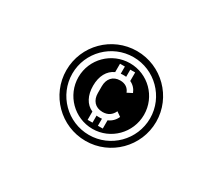

<svg xmlns="http://www.w3.org/2000/svg" viewBox="-113 -915 1426 1230"><g transform="rotate(30 600.0 -300.0)"><path d="M601 -143C594 -143 588 -143 581 -144V-92H545V-153C494 -175 466 -228 466 -299C466 -371 495 -423 545 -445V-507H581V-454C588 -455 594 -455 601 -455C608 -455 615 -455 621 -454V-507H657V-444C683 -432 701 -412 711 -386L674 -367C663 -397 638 -415 601 -415C546 -415 516 -377 516 -324V-273C516 -221 546 -183 602 -183C642 -183 668 -202 683 -235L716 -212C705 -186 685 -165 657 -153V-92H621V-144C615 -143 608 -143 601 -143ZM312 -300C312 -458 441 -587 600 -587C758 -587 887 -458 887 -300C887 -141 758 -12 600 -12C441 -12 312 -141 312 -300ZM357 -300C357 -166 466 -57 600 -57C734 -57 842 -166 842 -300C842 -434 734 -542 600 -542C466 -542 357 -434 357 -300ZM268 -300C268 -117 416 32 600 32C783 32 932 -117 932 -300C932 -483 783 -632 600 -632C416 -632 268 -483 268 -300Z"/></g></svg>

Font: CryptoKit 1.4
Style: Regular
Weight: 400
Monospace: yes
Designer: Oceane Juvin
Foundry: http://www.head-geneve.ch
Version: Version 1.000